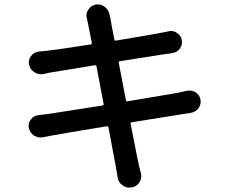

<svg xmlns="http://www.w3.org/2000/svg" viewBox="-20 -812 1040 875"><path d="M831.1 -398.4Q836.9 -399.4 843.8 -399.4Q857.4 -399.4 871.1 -391.6Q889.6 -379.9 893.6 -358.4Q894.5 -353.5 894.5 -347.7Q894.5 -333 884.8 -319.3Q872.1 -301.8 850.6 -297.9Q817.4 -293 806.6 -291Q731.4 -279.3 581.1 -254.9Q574.2 -253.9 575.2 -247.1Q582 -212.9 590.8 -168.9Q599.6 -125 604.5 -99.1Q609.4 -73.2 612.3 -61.5Q617.2 -41 622.1 -23.4Q624 -15.6 624 -8.8Q624 5.9 615.2 18.6Q603.5 38.1 581.1 42H580.1Q574.2 43 569.3 43Q552.7 43 538.1 32.2Q518.6 18.6 515.6 -4.9Q512.7 -28.3 508.8 -44.9Q507.8 -55.7 502.4 -81.5Q497.1 -107.4 489.3 -150.9Q481.4 -194.3 474.6 -230.5Q472.7 -238.3 465.8 -236.3Q274.4 -205.1 215.8 -194.3Q193.4 -190.4 176.8 -186.5Q170.9 -185.5 165 -185.5Q149.4 -185.5 134.8 -194.3Q116.2 -207 111.3 -228.5Q110.4 -234.4 110.4 -239.3Q110.4 -253.9 120.1 -266.6Q132.8 -284.2 154.3 -287.1Q175.8 -289.1 195.3 -292Q247.1 -299.8 446.3 -331.1Q454.1 -332 452.1 -338.9L419.9 -508.8Q418.9 -515.6 412.1 -514.6Q295.9 -496.1 209 -481.4Q193.4 -478.5 177.7 -474.6Q171.9 -473.6 166 -473.6Q150.4 -473.6 135.7 -483.4Q117.2 -495.1 112.3 -517.6Q111.3 -523.4 111.3 -528.3Q111.3 -543.9 122.1 -557.6Q135.7 -575.2 158.2 -577.1Q173.8 -578.1 189.5 -580.1Q241.2 -585.9 392.6 -609.4Q400.4 -610.4 398.4 -617.2Q380.9 -708 379.9 -710Q377.9 -719.7 376 -727.5Q374 -734.4 374 -741.2Q374 -755.9 382.8 -768.6Q394.5 -787.1 416 -791Q420.9 -792 425.8 -792Q442.4 -792 457 -781.2Q475.6 -766.6 479.5 -744.1Q481.4 -734.4 483.4 -727.5Q486.3 -706.1 501 -632.8Q502 -626 508.8 -627Q678.7 -655.3 716.8 -663.1Q732.4 -666 747.1 -668.9Q752.9 -670.9 758.8 -670.9Q773.4 -670.9 786.1 -662.1Q804.7 -650.4 808.6 -629.9Q809.6 -625 809.6 -620.1Q809.6 -604.5 799.8 -590.8Q787.1 -573.2 765.6 -570.3Q760.7 -569.3 752 -567.9Q743.2 -566.4 738.3 -566.4Q710 -561.5 527.3 -533.2Q519.5 -532.2 521.5 -524.4L553.7 -356.4Q554.7 -348.6 562.5 -350.6Q727.5 -377.9 789.1 -388.7Q817.4 -395.5 831.1 -398.4Z"/></svg>

Font: Gen Jyuu Gothic Medium
Style: Regular
Weight: 500
Designer: [Source Han Sans]
Ryoko NISHIZUKA  (kana & ideographs); Paul D. Hunt (Latin, Greek & Cyrillic); Wenlong ZHANG  (bopomofo
Version: Version 1.002.20150607